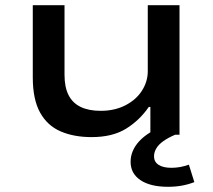

<svg xmlns="http://www.w3.org/2000/svg" viewBox="-20 -518 818 738"><path d="M332 9Q264 9 213 -13Q162 -35 134 -85.5Q106 -136 106 -221V-498H228V-230Q228 -183 243.5 -152.5Q259 -122 290 -107Q321 -92 367 -92Q421 -92 462.5 -113.5Q504 -135 526 -170Q548 -205 548 -244V-498H670V0H558V-107H552Q516 -55 464 -23Q412 9 332 9ZM626 200Q558 200 520 174.5Q482 149 482 104Q482 61 515 25Q548 -11 613 -36L653 0Q627 11 608.5 24Q590 37 581 52Q572 67 572 83Q572 104 589.5 115.5Q607 127 639 127Q656 127 672.5 124Q689 121 706 115L727 182Q704 191 679 195.5Q654 200 626 200Z"/></svg>

Font: Nunito Sans 7pt Expanded SemiBold
Style: Regular
Weight: 600
Width: 7
Designer: Vernon Adams
Foundry: Vernon Adams
Version: Version 3.101;gftools[0.9.27]